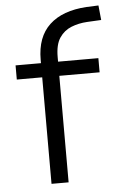

<svg xmlns="http://www.w3.org/2000/svg" viewBox="-52 -745 497 783"><g transform="rotate(-5 196.5 -354.0)"><path d="M127 0V-436H23V-494H144L127 -477V-508Q127 -601 180 -650.5Q233 -700 332 -706L381 -708L387 -648L329 -645Q294 -643 264 -631Q234 -619 215.5 -591.5Q197 -564 197 -513V-484L185 -494H362V-436H197V0Z"/></g></svg>

Font: Nunito Sans 7pt Light
Style: Regular
Weight: 300
Designer: Vernon Adams
Foundry: Vernon Adams
Version: Version 3.101;gftools[0.9.27]